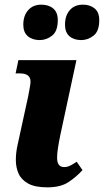

<svg xmlns="http://www.w3.org/2000/svg" viewBox="-20 -794 446 824"><path d="M151 -622Q119 -622 99.5 -638.5Q80 -655 80 -688Q80 -727 101 -750.5Q122 -774 157 -774Q189 -774 208.5 -757.5Q228 -741 228 -708Q228 -660 203.5 -641Q179 -622 151 -622ZM329 -622Q297 -622 278 -638.5Q259 -655 259 -688Q259 -727 279.5 -750.5Q300 -774 336 -774Q367 -774 386.5 -757.5Q406 -741 406 -708Q406 -660 381.5 -641Q357 -622 329 -622ZM183 10Q130 10 100.5 -6.5Q71 -23 59.5 -49.5Q48 -76 48 -107Q48 -138 55 -170L101 -381Q105 -403 108 -419Q111 -435 111 -444Q111 -479 65 -479H47L59 -536H308L239 -215Q233 -186 229 -160.5Q225 -135 225 -117Q225 -77 255 -77Q269 -77 281 -83Q293 -89 309 -100L334 -64Q308 -35 274 -12.5Q240 10 183 10Z"/></svg>

Font: Noto Serif ExtraBold
Style: Italic
Weight: 800
Italic angle: -12°
Designer: Monotype Design Team
Foundry: Monotype Imaging Inc.
Version: Version 2.013